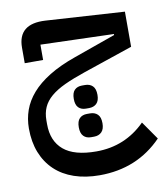

<svg xmlns="http://www.w3.org/2000/svg" viewBox="-86 -549 806 926"><g transform="rotate(-10 317.0 -86.5)"><path d="M328 304Q259 304 203.5 285Q148 266 109.5 229.5Q71 193 50.5 141Q30 89 30 23Q30 -24 45 -66.5Q60 -109 93 -147Q126 -185 179.5 -218Q233 -251 310 -278L513 -350V-355L155 -366V-291H65V-367Q65 -484 199 -476L584 -452V-280L342 -198Q283 -178 241 -158.5Q199 -139 172 -116Q145 -93 132.5 -65Q120 -37 120 -1V18Q120 100 172 144Q224 188 332 188Q473 188 572 89L634 178Q512 304 328 304ZM318 116Q295 116 281.5 102Q268 88 268 59Q268 29 281.5 15.5Q295 2 318 2H333Q356 2 370 15.5Q384 29 384 59Q384 88 370 102Q356 116 333 116ZM318 -24Q295 -24 281.5 -37.5Q268 -51 268 -80Q268 -110 281.5 -123.5Q295 -137 318 -137H333Q356 -137 370 -123.5Q384 -110 384 -80Q384 -51 370 -37.5Q356 -24 333 -24Z"/></g></svg>

Font: IBM Plex Sans Arabic Medm
Style: Regular
Weight: 500
Designer: Mike Abbink, Paul van der Laan, Pieter van Rosmalen, Wael Morcos, Khajak Apelian
Foundry: Bold Monday
Version: Version 1.005